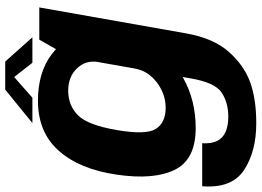

<svg xmlns="http://www.w3.org/2000/svg" viewBox="-172 -610 997 732"><g transform="rotate(-90 326.0 -244.5)"><path d="M221.7 234.5Q314 234.5 378.4 211.1Q442.7 187.7 494.3 129.3Q545.8 70.9 564.1 -32.1L663.2 -592.7H540.3L473.9 -476L392.5 -14.8Q376.8 77.1 338.5 102.5Q300.3 127.9 245.8 127.9Q213.3 127.9 189.3 117.8Q165.4 107.8 154.3 85.4Q143.2 63.1 145.5 28.4H-18.6Q-27.3 141.8 43.5 188.1Q114.3 234.5 221.7 234.5ZM203.4 3.6Q310 3.6 395.7 -44.8Q481.4 -93.3 492 -153.9L430 -228.1Q421.6 -178.6 377.4 -144.7Q333.2 -110.9 280.5 -110.9Q224.2 -110.9 200.3 -148.1Q176.5 -185.3 195.6 -297Q214.6 -408.3 252.2 -445.4Q289.7 -482.5 346.1 -482.5Q398.7 -482.5 431 -448.9Q463.3 -415.3 454.9 -366.5L541.5 -435.3Q551.9 -495.1 483.1 -546.5Q414.3 -597.8 307.7 -597.8Q187.1 -597.8 116.7 -518.4Q46.3 -439.1 25.7 -297.7Q4.9 -157 43.9 -76.7Q82.8 3.6 203.4 3.6ZM222.4 -619H319L397.8 -688.5L452.1 -619H549.2L456.8 -722.6H349.8Z"/></g></svg>

Font: Anybody Thin
Style: Italic
Weight: 100
Italic angle: -10°
Designer: Tyler Finck
Foundry: Etcetera Type Company
Version: Version 1.114;gftools[0.9.25]